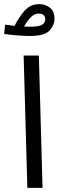

<svg xmlns="http://www.w3.org/2000/svg" viewBox="-50 -914 293 934"><path d="M94 -784Q82 -784 67 -785Q102 -848 138 -848Q170 -848 170 -819Q170 -804 155.5 -794Q141 -784 94 -784ZM94 -739Q167 -739 191 -765.5Q215 -792 215 -822Q215 -861 191.5 -877.5Q168 -894 141 -894Q97 -894 68 -860Q39 -826 21 -788Q-7 -791 -25 -794L-30 -749Q-14 -746 26 -742.5Q66 -739 94 -739ZM157 0 139 -644H65L83 0Z"/></svg>

Font: Noto Sans Arabic Condensed
Style: Regular
Weight: 400
Width: 3
Designer: Nadine Chahine
Foundry: Monotype Imaging Inc.
Version: 1.001